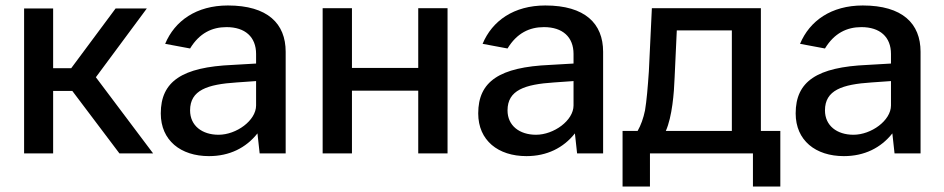

<svg xmlns="http://www.w3.org/2000/svg" viewBox="-20 -560 3446 701"><path d="M416 0H539L330 -278L516 -529H402L240 -311H174V-529H68V0H174V-228H244Z M743 10C818 10 878 -20 920 -73L928 0H1023V-371C1023 -474 957 -540 812 -540C697 -540 618 -484 583 -400L674 -383C708 -439 754 -461 807 -461C875 -461 915 -425 915 -363V-328L829 -323C645 -315 567 -263 567 -146C567 -47 640 10 743 10ZM778 -68C718 -68 674 -101 674 -157C674 -231 737 -252 844 -259L915 -264V-175C915 -120 843 -68 778 -68Z M1158 -530V0H1265V-229H1507V0H1614V-530H1507V-312H1265V-530Z M1902 10C1977 10 2037 -20 2079 -73L2087 0H2182V-371C2182 -474 2116 -540 1971 -540C1856 -540 1777 -484 1742 -400L1833 -383C1867 -439 1913 -461 1966 -461C2034 -461 2074 -425 2074 -363V-328L1988 -323C1804 -315 1726 -263 1726 -146C1726 -47 1799 10 1902 10ZM1937 -68C1877 -68 1833 -101 1833 -157C1833 -231 1896 -252 2003 -259L2074 -264V-175C2074 -120 2002 -68 1937 -68Z M2729 121H2829V-82H2758V-530H2360L2349 -299C2345 -241 2341 -193 2335 -157C2329 -128 2320 -103 2308 -82H2253V121H2353V0H2729ZM2451 -449H2652V-82H2411C2434 -134 2441 -220 2443 -276Z M3061 10C3136 10 3196 -20 3238 -73L3246 0H3341V-371C3341 -474 3275 -540 3130 -540C3015 -540 2936 -484 2901 -400L2992 -383C3026 -439 3072 -461 3125 -461C3193 -461 3233 -425 3233 -363V-328L3147 -323C2963 -315 2885 -263 2885 -146C2885 -47 2958 10 3061 10ZM3096 -68C3036 -68 2992 -101 2992 -157C2992 -231 3055 -252 3162 -259L3233 -264V-175C3233 -120 3161 -68 3096 -68Z"/></svg>

Font: Cheyenne Sans Medium
Style: Regular
Weight: 500
Designer: The Public Sans project authors (U.S. Web Design System), Libre Franklin designed by Pablo Impallari and Rodrigo Fuenzal
Foundry: The Cheyenne Sans Project Authors
Version: Version 2.007